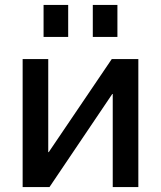

<svg xmlns="http://www.w3.org/2000/svg" viewBox="-20 -760 654 780"><path d="M176 -520V-142H178L434 -520H542V0H438V-378H436L181 0H72V-520ZM357 -610V-740H457V-610ZM157 -610V-740H257V-610Z"/></svg>

Font: M PLUS 1p Medium
Style: Regular
Weight: 500
Version: Version 1.062